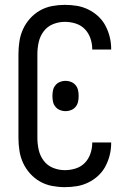

<svg xmlns="http://www.w3.org/2000/svg" viewBox="-20 -763 540 791"><path d="M247 8Q221 8 194.5 3Q168 -2 145 -15Q122 -28 104 -48Q86 -68 75 -92Q64 -116 60 -142.5Q56 -169 56 -195V-540Q56 -566 60 -592.5Q64 -619 75 -643Q86 -667 104 -687Q122 -707 145 -720Q168 -733 194.5 -738Q221 -743 247 -743Q272 -743 296.5 -739Q321 -735 343.5 -724Q366 -713 384.5 -696Q403 -679 414.5 -657Q426 -635 432 -611Q438 -587 438 -562Q438 -561 438 -560.5Q438 -560 438 -559H360Q360 -559 360 -559.5Q360 -560 360 -561Q360 -583 352.5 -605Q345 -627 329.5 -643Q314 -659 292 -666Q270 -673 247 -673Q222 -673 198.5 -663.5Q175 -654 160 -634Q145 -614 139.5 -589.5Q134 -565 134 -540V-195Q134 -170 139.5 -145.5Q145 -121 160 -101Q175 -81 198.5 -71.5Q222 -62 247 -62Q270 -62 292 -69Q314 -76 329.5 -92Q345 -108 352.5 -130Q360 -152 360 -174Q360 -175 360 -175.5Q360 -176 360 -176H438Q438 -175 438 -174.5Q438 -174 438 -173Q438 -148 432 -124Q426 -100 414.5 -78Q403 -56 384.5 -39Q366 -22 343.5 -11Q321 0 296.5 4Q272 8 247 8ZM250 -305Q238 -305 227 -309.5Q216 -314 208.5 -323Q201 -332 198.5 -343.5Q196 -355 196 -367V-368Q196 -380 198.5 -391.5Q201 -403 208.5 -412Q216 -421 227 -425.5Q238 -430 250 -430Q262 -430 273 -425.5Q284 -421 291.5 -412Q299 -403 301.5 -391.5Q304 -380 304 -368V-367Q304 -355 301.5 -343.5Q299 -332 291.5 -323Q284 -314 273 -309.5Q262 -305 250 -305Z"/></svg>

Font: Zed Sans
Style: Regular
Weight: 400
Designer: Belleve Invis
Foundry: Belleve Invis
Version: Version 1.0.0; ttfautohint (v1.8.4)